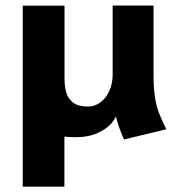

<svg xmlns="http://www.w3.org/2000/svg" viewBox="-20 -496 653 709"><path d="M217.8 -386.7V193.4H64V-386.7ZM257.3 10.7Q187 10.7 143.8 -15.9Q100.6 -42.5 82.3 -85.4Q64 -128.4 64 -179.7V-475.1H218.3V-204.6Q218.3 -175.3 225.1 -153.1Q231.9 -130.9 250.7 -116.7Q269.5 -102.5 304.2 -102.5Q330.1 -102.5 351.1 -118.2Q372.1 -133.8 384 -160.9Q396 -188 396 -220.7L410.6 -77.6Q410.6 -64.5 393.8 -43.2Q377 -22 342.3 -5.6Q307.6 10.7 257.3 10.7ZM438 19Q396 -73.2 396 -160.2L546.9 -219.7Q546.9 -170.4 552.2 -137Q557.6 -103.5 566.4 -80.6Q575.2 -57.6 591.3 -24.4L594.2 -18.6ZM396 -160.2V-475.6H546.9V-103Z"/></svg>

Font: DavidDev Light
Style: Regular
Weight: 300
Designer: David.dev
Foundry: David.dev
Version: Version 1.001;FEAKit 1.0